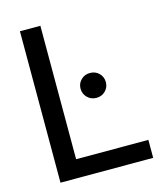

<svg xmlns="http://www.w3.org/2000/svg" viewBox="-110 -809 754 891"><g transform="rotate(-15 267.5 -364.0)"><path d="M69.8 0V-727.5H168V-86.4H515.1V0ZM333.5 -336.9Q307.6 -336.9 290 -354.5Q272.5 -372.1 272.5 -397Q272.5 -421.9 290 -439.2Q307.6 -456.5 333 -456.5Q358.9 -456.5 376.5 -439.2Q394 -421.9 394 -396.5Q394 -371.6 376.5 -354.2Q358.9 -336.9 333.5 -336.9Z"/></g></svg>

Font: Inter Cardless Display
Style: Regular
Weight: 400
Designer: Rasmus Andersson
Foundry: rsms
Version: Version 4.001;git-9221beed3